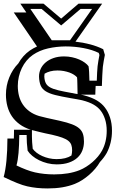

<svg xmlns="http://www.w3.org/2000/svg" viewBox="-35 -953 665 1068"><path d="M372.6 -434.1Q377.9 -433.1 383.8 -431.9Q389.6 -430.7 396.5 -429.7Q395.5 -463.4 395.3 -487.8Q395 -512.2 393.6 -522.9Q387.2 -530.3 376.2 -537.4Q365.2 -544.4 351.1 -549.6Q336.9 -554.7 320.1 -557.9Q303.2 -561 284.7 -561Q262.7 -561 244.6 -556.2Q226.6 -551.3 212.9 -543Q211.4 -535.6 211.4 -528.3Q212.4 -505.4 219.5 -491Q226.6 -476.6 243.7 -467Q260.7 -457.5 289.6 -450.7Q318.4 -443.8 362.3 -436Q364.3 -435.5 367.4 -435.3Q370.6 -435.1 374 -434.1ZM280.3 -67.9Q306.6 -67.9 326.9 -73Q347.2 -78.1 362.3 -87.9Q366.2 -102.5 366.2 -116.7Q366.2 -134.3 361.6 -147.2Q356.9 -160.2 344.7 -169.9Q332.5 -179.7 311 -187.5Q289.6 -195.3 255.9 -203.1H256.3Q214.8 -211.4 186.5 -218.5Q158.2 -225.6 142.6 -229.5V-193.4Q142.6 -166 147 -125.5Q155.3 -113.8 168.9 -103.3Q182.6 -92.8 200.2 -85Q217.8 -77.1 238 -72.5Q258.3 -67.9 280.3 -67.9ZM415 -426.3Q421.9 -424.8 426.3 -424.1Q430.7 -423.3 431.6 -422.9Q475.6 -411.1 503.7 -394.3Q531.7 -377.4 548.8 -354.5L548.3 -355Q565.9 -333 576.9 -299.8Q587.9 -266.6 587.9 -225.6Q587.9 -191.4 580.3 -160.2Q572.8 -128.9 558.6 -102.1Q543.5 -75.7 521 -51.8Q510.3 -33.2 494.9 -14.9Q479.5 3.4 460.9 19.5Q442.4 35.6 422.1 48.6Q401.9 61.5 381.3 69.8Q349.6 82.5 311.8 88.9Q273.9 95.2 230 95.2Q168 95.2 116.7 83.5Q92.3 78.1 59.6 64.9Q26.9 51.8 -14.6 31.7Q5.9 -43 6.3 -182.6H42Q42.5 -194.3 42.7 -206.5Q43 -218.8 43 -231.4H136.2Q100.1 -242.7 74 -262Q47.9 -281.2 31 -306.4Q14.2 -331.5 6.1 -362.1Q-2 -392.6 -2 -426.3Q-2 -476.6 16.4 -522Q34.7 -567.4 66.9 -600.1Q79.1 -622.1 95.2 -640.1Q111.3 -658.2 130.9 -671.9Q149.4 -684.6 170.9 -694.3L41.5 -883.8H111.3L78.1 -932.6H207L305.2 -849.6Q328.6 -869.6 354.2 -891.8Q379.9 -914.1 401.9 -932.6H533.2L384.8 -721.2Q426.8 -716.8 466.3 -706.3Q505.9 -695.8 539.1 -679.2L548.3 -647.5Q544.9 -631.3 542 -614Q539.1 -596.7 537.1 -581.5Q536.6 -573.7 535.6 -560.5Q534.7 -547.4 533.9 -532.5Q533.2 -517.6 532.7 -502.4Q532.2 -487.3 531.7 -475.1H497.1Q496.1 -461.9 495.8 -449.2Q495.6 -436.5 495.1 -426.3ZM252.9 -729H354.5L477.1 -903.3H413.1L305.2 -811.5L196.3 -903.3H133.8ZM503.4 -504.4Q504.9 -554.7 507.8 -584.5Q511.7 -615.2 518.1 -647L514.2 -658.7Q478.5 -676.3 429.9 -685.5Q381.3 -694.8 329.6 -694.8Q279.3 -694.3 232.4 -683.8Q185.5 -673.3 147.5 -647.5Q128.4 -634.3 112.8 -615.5Q97.2 -596.7 86.4 -574.2Q75.7 -551.8 69.8 -526.6Q64 -501.5 64 -475.1Q64 -445.8 70.8 -419.4Q77.6 -393.1 92.3 -371.3Q106.9 -349.6 129.4 -333.3Q151.9 -316.9 182.6 -307.6Q196.8 -303.7 225.6 -296.9Q254.4 -290 298.8 -280.8Q339.8 -271.5 365.7 -261.5Q391.6 -251.5 406.2 -238.3Q420.9 -225.1 426.5 -207.5Q432.1 -189.9 432.1 -165.5Q432.1 -139.2 423.1 -116Q414.1 -92.8 395.5 -75.7Q377 -58.6 348.1 -48.6Q319.3 -38.6 280.3 -38.6Q253.9 -38.6 228.8 -44.9Q203.6 -51.3 182.4 -61.8Q161.1 -72.3 144.5 -86.2Q127.9 -100.1 118.7 -114.7Q115.7 -138.2 114.5 -157.7Q113.3 -177.2 113.3 -193.4V-202.1H72.3Q71.8 -144.5 68.1 -102.5Q64.5 -60.5 56.6 -32.7Q85 -19 110.6 -9.3Q136.2 0.5 159.7 5.9Q210 17.1 266.6 17.1Q348.6 17.1 407.2 -6.3Q425.8 -13.7 444.3 -25.4Q462.9 -37.1 479.5 -51.5Q496.1 -65.9 509.8 -82.3Q523.4 -98.6 532.7 -115.7Q558.6 -163.6 558.6 -225.6Q558.6 -261.2 549.3 -289.8Q540 -318.4 525.4 -336.9Q511.2 -356 486.8 -370.4Q462.4 -384.8 422.9 -395Q421.4 -395.5 412.8 -397.2Q404.3 -398.9 393.6 -400.9Q382.8 -402.8 372.6 -404.5Q362.3 -406.2 356.9 -407.2Q306.2 -416 272.7 -424.3Q239.3 -432.6 219.5 -445.1Q199.7 -457.5 191.4 -476.8Q183.1 -496.1 182.1 -527.3Q182.1 -549.8 191.4 -570.1Q200.7 -590.3 218.8 -605.7Q236.8 -621.1 262.7 -630.1Q288.6 -639.2 321.3 -639.2Q344.7 -639.2 366.2 -634.5Q387.7 -629.9 405.5 -622.1Q423.3 -614.3 436.8 -604.5Q450.2 -594.7 457.5 -584.5Q459.5 -572.8 460.7 -552.7Q461.9 -532.7 462.4 -504.4Z"/></svg>

Font: XB Kayhan Sayeh
Style: Regular
Weight: 700
Designer: Behnam
Foundry: Irmug
Version: Version 7.300 2009